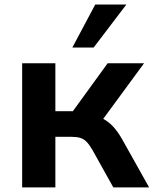

<svg xmlns="http://www.w3.org/2000/svg" viewBox="-20 -814 668 834"><path d="M76.2 -539.1H220.5V-331.1H296.6L447.5 -539.1H605.7L406 -267.3L375.7 -313Q405.3 -309.8 428.5 -297.6Q451.7 -285.4 471.8 -263.8Q491.9 -242.2 511 -208.3L627.7 0H472.2L380.4 -164.6Q367.4 -186.5 355.6 -198.5Q343.8 -210.4 328.5 -215.1Q313.2 -219.7 290 -219.7H220.5V0H76.2ZM393.6 -794.2H528.8L386.7 -607.4H294.2Z"/></svg>

Font: Min Sans VF VF
Style: Regular
Weight: 400
Designer: Jinseong-Kim, NotoSansCJK, Nunito
Foundry: Jinseong-Kim
Version: Version 1.420;Glyphs 3.1.2 (3151)